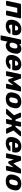

<svg xmlns="http://www.w3.org/2000/svg" viewBox="2935 -3505 760 6670"><g transform="rotate(90 3315.0 -170.0)"><path d="M29 0Q18 0 12.5 -7.5Q7 -15 8 -25L109 -495Q111 -506 119.5 -513Q128 -520 139 -520H597Q608 -520 614 -513Q620 -506 618 -495L517 -25Q516 -15 507 -7.5Q498 0 487 0H369Q359 0 353 -7.5Q347 -15 349 -25L426 -389H254L177 -25Q175 -15 166.5 -7.5Q158 0 147 0Z M878 10Q800 10 747.5 -18.5Q695 -47 675.5 -104Q656 -161 671 -244Q673 -251 675 -262Q677 -273 679 -279Q699 -358 743 -414.5Q787 -471 851 -500.5Q915 -530 992 -530Q1080 -530 1130 -495Q1180 -460 1196 -400Q1212 -340 1197 -263L1192 -239Q1190 -228 1180.5 -221Q1171 -214 1161 -214H841Q841 -213 840.5 -211Q840 -209 839 -207Q834 -178 838 -154Q842 -130 858 -116Q874 -102 901 -102Q921 -102 935.5 -108.5Q950 -115 961 -123.5Q972 -132 979 -138Q990 -149 996 -151.5Q1002 -154 1014 -154H1138Q1148 -154 1153 -148Q1158 -142 1155 -132Q1150 -115 1129.5 -91Q1109 -67 1073 -43.5Q1037 -20 988 -5Q939 10 878 10ZM862 -313H1031L1032 -315Q1040 -348 1034.5 -371.5Q1029 -395 1012.5 -408Q996 -421 969 -421Q942 -421 921 -408Q900 -395 885.5 -371.5Q871 -348 863 -315Z M1229 190Q1218 190 1213 182.5Q1208 175 1210 165L1350 -495Q1352 -506 1360.5 -513Q1369 -520 1380 -520H1493Q1503 -520 1509 -513Q1515 -506 1513 -495L1505 -459Q1535 -489 1578 -509.5Q1621 -530 1676 -530Q1726 -530 1761 -514.5Q1796 -499 1816.5 -469Q1837 -439 1843 -396Q1849 -353 1839 -297Q1835 -277 1831.5 -260Q1828 -243 1823 -223Q1806 -152 1769 -100Q1732 -48 1679.5 -19Q1627 10 1561 10Q1512 10 1478.5 -7.5Q1445 -25 1429 -57L1382 165Q1380 175 1371 182.5Q1362 190 1351 190ZM1535 -124Q1569 -124 1591 -138Q1613 -152 1626.5 -176Q1640 -200 1648 -229Q1653 -244 1656.5 -260Q1660 -276 1662 -291Q1666 -320 1662.5 -344Q1659 -368 1643 -382Q1627 -396 1593 -396Q1560 -396 1537.5 -381.5Q1515 -367 1500.5 -344Q1486 -321 1480 -294Q1474 -275 1470 -257Q1466 -239 1463 -219Q1459 -194 1464 -172.5Q1469 -151 1486.5 -137.5Q1504 -124 1535 -124Z M2101 10Q2023 10 1970.5 -18.5Q1918 -47 1898.5 -104Q1879 -161 1894 -244Q1896 -251 1898 -262Q1900 -273 1902 -279Q1922 -358 1966 -414.5Q2010 -471 2074 -500.5Q2138 -530 2215 -530Q2303 -530 2353 -495Q2403 -460 2419 -400Q2435 -340 2420 -263L2415 -239Q2413 -228 2403.5 -221Q2394 -214 2384 -214H2064Q2064 -213 2063.5 -211Q2063 -209 2062 -207Q2057 -178 2061 -154Q2065 -130 2081 -116Q2097 -102 2124 -102Q2144 -102 2158.5 -108.5Q2173 -115 2184 -123.5Q2195 -132 2202 -138Q2213 -149 2219 -151.5Q2225 -154 2237 -154H2361Q2371 -154 2376 -148Q2381 -142 2378 -132Q2373 -115 2352.5 -91Q2332 -67 2296 -43.5Q2260 -20 2211 -5Q2162 10 2101 10ZM2085 -313H2254L2255 -315Q2263 -348 2257.5 -371.5Q2252 -395 2235.5 -408Q2219 -421 2192 -421Q2165 -421 2144 -408Q2123 -395 2108.5 -371.5Q2094 -348 2086 -315Z M2469 0Q2461 0 2456.5 -6Q2452 -12 2453 -21L2555 -500Q2557 -508 2564 -514Q2571 -520 2579 -520H2688Q2706 -520 2713 -502L2831 -181L2760 -194L2988 -502Q3002 -520 3021 -520H3141Q3149 -520 3154 -514Q3159 -508 3157 -500L3055 -21Q3054 -12 3046.5 -6Q3039 0 3030 0H2906Q2897 0 2892.5 -6Q2888 -12 2889 -21L2959 -347L3005 -349L2820 -100Q2813 -91 2805.5 -84.5Q2798 -78 2786 -78H2755Q2744 -78 2738.5 -84Q2733 -90 2729 -100L2647 -342L2686 -340L2618 -21Q2617 -12 2609.5 -6Q2602 0 2593 0Z M3416 10Q3336 10 3282 -17Q3228 -44 3204.5 -94.5Q3181 -145 3192 -215Q3194 -235 3199.5 -260.5Q3205 -286 3211 -305Q3230 -376 3269 -426Q3308 -476 3369.5 -503Q3431 -530 3514 -530Q3593 -530 3647 -503Q3701 -476 3726 -426Q3751 -376 3740 -305Q3736 -286 3731 -260.5Q3726 -235 3721 -215Q3702 -145 3664 -94.5Q3626 -44 3565 -17Q3504 10 3416 10ZM3431 -112Q3476 -112 3504 -139Q3532 -166 3546 -220Q3550 -235 3555.5 -260Q3561 -285 3563 -300Q3572 -353 3558 -380.5Q3544 -408 3499 -408Q3456 -408 3428 -380.5Q3400 -353 3386 -300Q3382 -285 3376.5 -260Q3371 -235 3369 -220Q3360 -166 3373.5 -139Q3387 -112 3431 -112Z M3776 0Q3767 0 3762 -5.5Q3757 -11 3759 -20Q3760 -25 3761.5 -28Q3763 -31 3766 -33L3984 -277L3895 -486Q3894 -489 3893 -493Q3892 -497 3893 -500Q3895 -509 3902.5 -514.5Q3910 -520 3920 -520H4036Q4048 -520 4053.5 -514.5Q4059 -509 4061 -504L4133 -329H4179L4215 -495Q4217 -506 4225.5 -513Q4234 -520 4245 -520H4361Q4371 -520 4377 -513Q4383 -506 4381 -495L4345 -329H4390L4534 -504Q4539 -509 4546.5 -514.5Q4554 -520 4565 -520H4696Q4706 -520 4711 -514.5Q4716 -509 4714 -500Q4714 -493 4707 -486L4514 -259L4621 -33Q4622 -31 4623 -28Q4624 -25 4623 -20Q4622 -11 4614 -5.5Q4606 0 4596 0H4471Q4458 0 4452.5 -6Q4447 -12 4445 -16L4365 -198H4318L4281 -25Q4279 -15 4270 -7.5Q4261 0 4251 0H4135Q4124 0 4118.5 -7.5Q4113 -15 4115 -25L4152 -198H4109L3951 -16Q3949 -12 3940.5 -6Q3932 0 3919 0Z M4953 10Q4875 10 4822.5 -18.5Q4770 -47 4750.5 -104Q4731 -161 4746 -244Q4748 -251 4750 -262Q4752 -273 4754 -279Q4774 -358 4818 -414.5Q4862 -471 4926 -500.5Q4990 -530 5067 -530Q5155 -530 5205 -495Q5255 -460 5271 -400Q5287 -340 5272 -263L5267 -239Q5265 -228 5255.5 -221Q5246 -214 5236 -214H4916Q4916 -213 4915.5 -211Q4915 -209 4914 -207Q4909 -178 4913 -154Q4917 -130 4933 -116Q4949 -102 4976 -102Q4996 -102 5010.5 -108.5Q5025 -115 5036 -123.5Q5047 -132 5054 -138Q5065 -149 5071 -151.5Q5077 -154 5089 -154H5213Q5223 -154 5228 -148Q5233 -142 5230 -132Q5225 -115 5204.5 -91Q5184 -67 5148 -43.5Q5112 -20 5063 -5Q5014 10 4953 10ZM4937 -313H5106L5107 -315Q5115 -348 5109.5 -371.5Q5104 -395 5087.5 -408Q5071 -421 5044 -421Q5017 -421 4996 -408Q4975 -395 4960.5 -371.5Q4946 -348 4938 -315Z M5321 0Q5313 0 5308.5 -6Q5304 -12 5305 -21L5407 -500Q5409 -508 5416 -514Q5423 -520 5431 -520H5540Q5558 -520 5565 -502L5683 -181L5612 -194L5840 -502Q5854 -520 5873 -520H5993Q6001 -520 6006 -514Q6011 -508 6009 -500L5907 -21Q5906 -12 5898.5 -6Q5891 0 5882 0H5758Q5749 0 5744.5 -6Q5740 -12 5741 -21L5811 -347L5857 -349L5672 -100Q5665 -91 5657.5 -84.5Q5650 -78 5638 -78H5607Q5596 -78 5590.5 -84Q5585 -90 5581 -100L5499 -342L5538 -340L5470 -21Q5469 -12 5461.5 -6Q5454 0 5445 0Z M6268 10Q6188 10 6134 -17Q6080 -44 6056.5 -94.5Q6033 -145 6044 -215Q6046 -235 6051.5 -260.5Q6057 -286 6063 -305Q6082 -376 6121 -426Q6160 -476 6221.5 -503Q6283 -530 6366 -530Q6445 -530 6499 -503Q6553 -476 6578 -426Q6603 -376 6592 -305Q6588 -286 6583 -260.5Q6578 -235 6573 -215Q6554 -145 6516 -94.5Q6478 -44 6417 -17Q6356 10 6268 10ZM6283 -112Q6328 -112 6356 -139Q6384 -166 6398 -220Q6402 -235 6407.5 -260Q6413 -285 6415 -300Q6424 -353 6410 -380.5Q6396 -408 6351 -408Q6308 -408 6280 -380.5Q6252 -353 6238 -300Q6234 -285 6228.5 -260Q6223 -235 6221 -220Q6212 -166 6225.5 -139Q6239 -112 6283 -112Z"/></g></svg>

Font: Rubik
Style: Bold Italic
Weight: 700
Italic angle: -12°
Designer: Hubert and Fischer
Foundry: Hubert and Fischer
Version: Version 2.300;gftools[0.9.30]